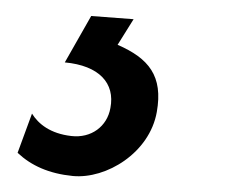

<svg xmlns="http://www.w3.org/2000/svg" viewBox="-20 -24 286 240"><path d="M71 196C113 200 167 167 176 116C184 71 166 49 127 32L147 0L94 -4L61 54C104 58 124 80 118 111C114 134 94 149 69 146C43 143 28 131 20 118L2 167C19 183 41 193 71 196Z"/></svg>

Font: Fixel Text 20240404
Style: Italic
Weight: 400
Width: 4
Italic angle: -10°
Designer: AlfaBravo + MacPaw
Foundry: Kyrylo Tkachov, Marchela Mozhyna, Serhii Makarenko, Maria Weinstein, Zakhar Kryvoshyya
Version: Version 1.211;Glyphs 3.2 (3225)